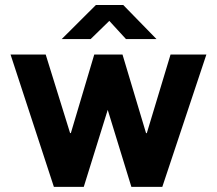

<svg xmlns="http://www.w3.org/2000/svg" viewBox="-20 -730 846 750"><path d="M614 0H493.2L400.8 -300.8L307.2 0H190.5L21.2 -517H158.5L253.8 -210.2H256.8L348.2 -517H458.5L550.5 -210H553.5L646.2 -517H786.2ZM407 -648.4 334.2 -577.5H221.2L354.5 -710.4H461.5L591.2 -577.5H472Z"/></svg>

Font: Public Sans VF
Style: Regular
Weight: 400
Designer: Pablo Impallari, Rodrigo Fuenzalida (Modified by Dan O. Williams and USWDS)
Version: Version 1.003